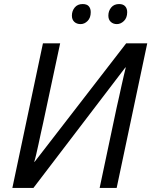

<svg xmlns="http://www.w3.org/2000/svg" viewBox="-20 -928 747 948"><path d="M192 -714H277L193 -321Q188 -300 182 -271.5Q176 -243 170 -215.5Q164 -188 158.5 -164.5Q153 -141 149 -129H151L603 -714H707L556 0H472L556 -397Q562 -422 568 -450Q574 -478 580 -505Q586 -532 591.5 -555.5Q597 -579 601 -595H599L145 0H41ZM557 -809Q539 -809 527 -820Q515 -831 515 -851Q515 -874 529 -891Q543 -908 568 -908Q588 -908 598 -897Q608 -886 608 -868Q608 -840 592 -824.5Q576 -809 557 -809ZM378 -809Q359 -809 347 -820Q335 -831 335 -851Q335 -874 349 -891Q363 -908 388 -908Q409 -908 418.5 -897Q428 -886 428 -868Q428 -840 412.5 -824.5Q397 -809 378 -809Z"/></svg>

Font: BC Sans
Style: Italic
Weight: 400
Italic angle: -12°
Designer: Monotype Design Team
Designer: Province of B.C.
Foundry: Monotype Imaging Inc.
Version: Version 2.000;GOOG;noto-source:20170915:90ef993387c0